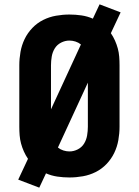

<svg xmlns="http://www.w3.org/2000/svg" viewBox="-20 -810 640 885"><path d="M161 55 64 18 109 -78Q98 -94 90 -112Q82 -130 77 -148.5Q72 -167 70.5 -186.5Q69 -206 69 -226V-509Q69 -540 74.5 -571Q80 -602 93.5 -630Q107 -658 129 -681Q151 -704 179 -718Q207 -732 238 -737.5Q269 -743 300 -743Q328 -743 355.5 -739Q383 -735 408 -724L439 -790L536 -753L491 -657Q502 -641 510 -623Q518 -605 523 -586.5Q528 -568 529.5 -548.5Q531 -529 531 -509V-226Q531 -195 525.5 -164Q520 -133 506.5 -105Q493 -77 471 -54Q449 -31 421 -17Q393 -3 362 2.5Q331 8 300 8Q272 8 244.5 4Q217 0 192 -11ZM215 -306 353 -605Q342 -614 328 -618.5Q314 -623 300 -623Q280 -623 261.5 -613.5Q243 -604 232.5 -587Q222 -570 218.5 -549.5Q215 -529 215 -509ZM300 -112Q320 -112 338.5 -121.5Q357 -131 367.5 -148Q378 -165 381.5 -185.5Q385 -206 385 -226V-429L247 -130Q258 -121 272 -116.5Q286 -112 300 -112Z"/></svg>

Font: Iosevka Heavy Extended
Style: Regular
Weight: 900
Width: 7
Monospace: yes
Designer: Belleve Invis
Foundry: Belleve Invis
Version: Version 32.5.0; ttfautohint (v1.8.4)